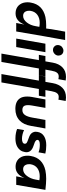

<svg xmlns="http://www.w3.org/2000/svg" viewBox="856 -1596 948 2700"><g transform="rotate(90 1330.0 -246.0)"><path d="M169 9Q125 9 92.5 -8Q60 -25 41 -54.5Q12 -95.5 12 -160Q12 -182.5 17 -207Q46 -371 219 -410.5Q272.5 -421.5 336 -421.5L381 -421L391 -497L425 -688H543L491 -399L422.5 0H303L325 -114.5Q276 9 169 9ZM202.5 -97Q255.5 -97 297 -150.5Q336 -201 348 -273.5L357.5 -325.5Q328 -330.5 300 -330.5Q235 -330.5 189.5 -298Q144 -265.5 133 -204Q131.5 -193 131 -181.5Q131 -149.5 143 -129.5Q151 -114.5 166 -105.8Q181 -97 202.5 -97Z M682.5 -517Q649 -517 629.5 -541Q613.5 -558 613.5 -585.5L614.5 -597.5Q620 -627 641.5 -645Q666.5 -664 692 -664Q725.5 -664 746.5 -640Q761.5 -621 761.5 -595L761 -583Q756 -555 733.2 -536Q710.5 -517 682.5 -517ZM641.5 0H522.5L594.5 -410.5H713.5Z M851 208H733.5L825.5 -318.5H751L768 -410.5H843L861.5 -516Q876 -599 926.8 -649.5Q977.5 -700 1062.5 -700Q1086.5 -700 1112 -696L1093.5 -593Q1072 -598 1056 -597.5Q1027 -597.5 1010.8 -582.2Q994.5 -567 986.5 -544.2Q978.5 -521.5 974.5 -497.5L959 -410.5H1053.5L1038.5 -318.5H943Z M1139 208H1021.5L1113.5 -318.5H1039L1056 -410.5H1131L1149.5 -516Q1164 -599 1214.8 -649.5Q1265.5 -700 1350.5 -700Q1374.5 -700 1400 -696L1381.5 -593Q1360 -598 1344 -597.5Q1315 -597.5 1298.8 -582.2Q1282.5 -567 1274.5 -544.2Q1266.5 -521.5 1262.5 -497.5L1247 -410.5H1341.5L1326.5 -318.5H1231Z M1510.5 12Q1405.5 12 1363 -52Q1337.5 -89.5 1337.5 -153.5Q1337.5 -184 1343 -217.5L1378.5 -410.5H1497L1464 -221.5Q1458.5 -189.5 1458.5 -165.5Q1458.5 -137.5 1465.5 -120Q1479 -86.5 1527 -86.5Q1572.5 -86.5 1597.5 -123.2Q1622.5 -160 1634.5 -230.5L1666.5 -410.5H1786.5L1750.5 -208Q1733 -102.5 1673.5 -47Q1610.5 12 1510.5 12Z M1925.5 11Q1884.5 11 1848.5 3.5Q1812.5 -4 1793.5 -13L1809.5 -110.5Q1835 -97.5 1868.5 -89.2Q1902 -81 1931.5 -81Q1962.5 -81 1981.5 -90.5Q2000.5 -100 2001.5 -121Q2001.5 -128 1999 -134.5Q1992.5 -149.5 1966 -159Q1931.5 -171 1897.5 -185Q1851 -204 1837.5 -245Q1832.5 -258 1832.5 -273.5Q1832.5 -285.5 1835 -299Q1844.5 -359 1894 -390.8Q1943.5 -422.5 2021.5 -422.5Q2088.5 -422.5 2139.5 -409.5L2122 -313.5Q2080.5 -332 2014 -332Q1948.5 -332 1947 -297.5Q1947 -269.5 2009.5 -251Q2031 -244 2052.5 -234.8Q2074 -225.5 2091 -211Q2120.5 -184 2120.5 -146.5Q2120.5 -137 2119 -125Q2112.5 -86 2094 -60Q2042.5 11 1925.5 11Z M2326 9Q2282 9 2249.8 -8Q2217.5 -25 2198 -54.5Q2169 -95.5 2169.5 -160Q2169.5 -182.5 2174 -207Q2203 -371 2376.5 -410.5Q2430 -421.5 2493.5 -421.5Q2553.5 -421.5 2650 -410.5L2579.5 0H2459.5L2482 -114.5Q2433 9 2326 9ZM2359.5 -97Q2413 -97 2453.2 -149.8Q2493.5 -202.5 2505.5 -273.5L2515 -325.5Q2485.5 -330.5 2457.5 -330.5Q2392 -330.5 2346.8 -298.5Q2301.5 -266.5 2290 -204Q2288.5 -193 2288.5 -181.5Q2288.5 -149.5 2300.5 -129.5Q2308.5 -114.5 2323.2 -105.8Q2338 -97 2359.5 -97Z"/></g></svg>

Font: Lucymar Sans SemiBold
Style: Italic
Weight: 600
Italic angle: -10°
Foundry: The League of Moveable Type (original font) / Main changes by Cristiano Sobral with portions from Mirco Monsees
Version: Version 2.00;August 30, 2020;FontCreator 13.0.0.2681 64-bit